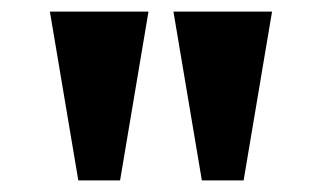

<svg xmlns="http://www.w3.org/2000/svg" viewBox="-20 -734 555 331"><path d="M115 -423 66 -714H236L187 -423ZM328 -423 279 -714H449L400 -423Z"/></svg>

Font: Noto Serif Hebrew Condensed Black
Style: Regular
Weight: 900
Width: 3
Designer: Monotype Design Team
Foundry: Monotype Imaging Inc.
Version: Version 2.004; ttfautohint (v1.8.4.7-5d5b)